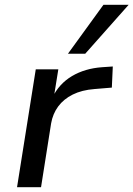

<svg xmlns="http://www.w3.org/2000/svg" viewBox="-20 -780 556 800"><path d="M51 0 129 -491H223L204 -373H198Q226 -431 280 -463Q334 -495 406 -500L450 -503L446 -415L374 -409Q321 -405 283 -386Q245 -367 222.5 -336.5Q200 -306 193 -266L151 0ZM263 -556 411 -760H516L335 -556Z"/></svg>

Font: Nunito Sans 10pt SemiExpanded Medium
Style: Italic
Weight: 500
Width: 6
Italic angle: -9°
Designer: Vernon Adams
Foundry: Vernon Adams
Version: Version 3.101;gftools[0.9.27]